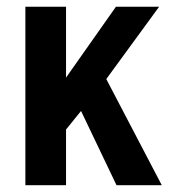

<svg xmlns="http://www.w3.org/2000/svg" viewBox="-20 -542 494 562"><path d="M173.3 0H54.3V-522.2H173.3V-314.9L319.3 -522.2H445.7L291.1 -310.6L453.5 0H321L217.2 -217.2L173.3 -162.9Z"/></svg>

Font: Puralecka Narrow
Style: Bold
Weight: 700
Designer: Hector Gatti, Marcela Romero, Pablo Cosgaya and Nicolas Silva
Version: Version 1.004;PS 001.004;hotconv 1.0.70;makeotf.lib2.5.58329